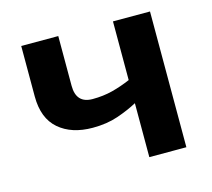

<svg xmlns="http://www.w3.org/2000/svg" viewBox="-84 -646 824 746"><g transform="rotate(-15 328.0 -273.0)"><path d="M209 -346Q209 -275 275 -275Q318 -275 355 -284.5Q392 -294 429 -310V-546H578V0H429V-217Q394 -198 349 -182.5Q304 -167 247 -167Q162 -167 111 -211Q60 -255 60 -343V-546H209Z"/></g></svg>

Font: RS Noto Sans
Style: Bold
Weight: 700
Designer: Monotype Design Team
Foundry: Monotype Imaging Inc.
Version: Version 3.10